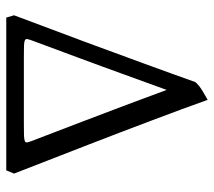

<svg xmlns="http://www.w3.org/2000/svg" viewBox="-55 -628 683 613"><g transform="rotate(90 286.5 -321.5)"><path d="M430.2 -81.1Q398.9 -163.1 368.7 -241.7Q356 -275.4 342.3 -311.3Q328.6 -347.2 315.2 -382.8Q301.8 -418.5 289.6 -451.4Q277.3 -484.4 267.1 -512.2Q255.9 -481.4 243.2 -446.3Q230.5 -411.1 217.3 -375Q204.1 -338.9 191.2 -303.2Q178.2 -267.6 166 -234.9Q137.7 -157.7 108.9 -81.1Q105.5 -71.8 104.7 -66.7Q104 -61.5 108.9 -59.3Q113.8 -57.1 126.2 -56.6Q138.7 -56.2 162.1 -56.2H376Q399.9 -56.2 412.6 -56.6Q425.3 -57.1 430.4 -59.3Q435.5 -61.5 434.6 -66.7Q433.6 -71.8 430.2 -81.1ZM523.9 0H36.1L28.8 -24.9Q72.8 -141.6 113.3 -250.5Q130.4 -296.9 148.4 -345.9Q166.5 -395 183.6 -441.7Q200.7 -488.3 215.8 -530.3Q231 -572.3 242.2 -604Q253.4 -616.2 269.8 -626.2Q286.1 -636.2 298.8 -643.1Q311.5 -606.9 328.4 -561.3Q345.2 -515.6 364.3 -465.3Q383.3 -415 403.1 -363Q422.9 -311 441.9 -262.2Q486.3 -147.5 534.2 -24.9Z"/></g></svg>

Font: Gentium Plus
Style: Regular
Weight: 400
Designer: J. Victor Gaultney, Annie Olsen, Iska Routamaa
Foundry: SIL International
Version: Version 1.510